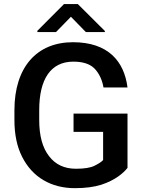

<svg xmlns="http://www.w3.org/2000/svg" viewBox="-20 -932 721 961"><path d="M348.1 -363.3V-272H496.1V-130.9C487.8 -121.6 473.1 -112.3 453.1 -102.5C433.1 -92.3 401.9 -87.4 359.9 -87.4C302.2 -87.4 257.3 -108.4 225.1 -150.9C192.4 -192.9 176.3 -252.9 176.3 -331.1V-381.3C176.3 -535.2 233.4 -623.5 347.2 -623.5C396.5 -623.5 432.1 -611.3 455.1 -586.9C477.5 -562 491.7 -531.2 498 -494.1H618.2C601.6 -626 520.5 -720.7 345.2 -720.7C164.1 -720.7 52.2 -595.7 52.2 -380.4V-331.1C52.2 -259.3 64.9 -197.8 90.8 -147C142.1 -44.9 235.8 9.8 355 9.8C407.2 9.8 451.2 3.9 486.8 -7.3C557.1 -30.3 598.1 -65.9 618.2 -91.8V-363.3ZM300.3 -911.6 167 -777.8V-771.5H260.3L335 -848.1L409.7 -771.5H504.9V-776.9L369.6 -911.6Z"/></svg>

Font: Vazirmatn Medium
Style: Regular
Weight: 500
Designer: Saber Rastikerdar
Foundry: Saber Rastikerdar
Version: Version 33.003